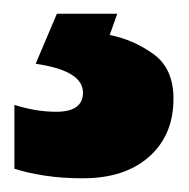

<svg xmlns="http://www.w3.org/2000/svg" viewBox="-20 -20 275 280"><path d="M233 124Q233 177 197.5 208.5Q162 240 101 240Q70 240 44.5 236Q19 232 1 226V133Q17 138 32 140.5Q47 143 62 143Q101 143 101 115Q101 83 32 73L63 0H151L140 31Q175 38 204 59Q233 80 233 124Z"/></svg>

Font: Noto Sans Sinhala UI SemiCondensed Black
Style: Regular
Weight: 900
Width: 4
Designer: Jelle Bosma - Monotype Design Team
Foundry: Monotype Imaging Inc.
Version: Version 2.006; ttfautohint (v1.8.4.7-5d5b)